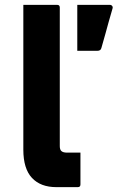

<svg xmlns="http://www.w3.org/2000/svg" viewBox="-20 -770 490 790"><path d="M311 -11Q311 0 300 0H212Q147 0 111.5 -38Q76 -76 76 -154V-750H215Q226 -750 226 -739V-169Q226 -155 232 -149Q239 -142 256 -142H311ZM381 -561H298V-750H432Q438 -750 441.5 -745.5Q445 -741 443 -735Q433 -700 426.5 -677.5Q420 -655 414 -632Q408 -609 397 -572Q394 -561 381 -561Z"/></svg>

Font: Recursive Sn Lnr St XBd
Style: Regular
Weight: 800
Version: Version 1.079;hotconv 1.0.112;makeotfexe 2.5.65598; ttfautoh